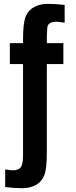

<svg xmlns="http://www.w3.org/2000/svg" viewBox="-20 -864 398 1009"><path d="M226.1 -671.9V-637.2H313V-527.3H226.1V-62.5Q226.1 23.9 212.4 57.9Q198.7 91.8 168 108.4Q137.2 125 95.7 125Q54.2 125 7.3 119.1V26.4Q37.6 31.2 50.3 31.2Q63 31.2 76.7 25.1Q90.3 19 95.7 0.7Q101.1 -17.6 101.1 -46.9V-527.3H31.7V-637.2H101.1V-656.2Q101.1 -742.7 114.7 -776.6Q128.4 -810.5 159.2 -827.1Q189.9 -843.8 231.4 -843.8Q272.9 -843.8 319.8 -837.9V-745.1L277.8 -750Q231 -750 228.5 -718Q226.1 -686 226.1 -671.9Z"/></svg>

Font: Oswald-Bold
Style: Bold
Weight: 700
Designer: vernon adams
Foundry: vernon adams
Version: Version 2.002; ttfautohint (v0.92.18-e454-dirty) -l 8 -r 50 